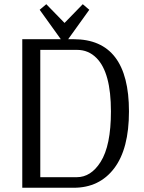

<svg xmlns="http://www.w3.org/2000/svg" viewBox="-20 -885 677 905"><path d="M169.9 -649.9V-49.8H341.8Q408.7 -49.8 454.1 -121.6Q502.9 -198.2 502.9 -359.9Q502.9 -543 435.1 -611.3Q397 -649.9 343.3 -649.9H341.8ZM327.1 0H85V-700.2H266.6L167 -838.9L198.2 -865.2L284.2 -776.9L370.1 -865.2L400.9 -838.9L301.3 -700.2H327.1Q587.9 -700.2 587.9 -359.9Q587.9 -183.6 518.3 -91.8Q448.7 0 327.1 0Z"/></svg>

Font: Pfennig
Style: Medium
Weight: 500
Version: Version 20120410 ; ttfautohint (v0.8)